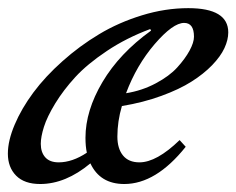

<svg xmlns="http://www.w3.org/2000/svg" viewBox="-20 -445 586 476"><path d="M79.6 11.2Q40.5 11.2 20 -9.5Q-0.5 -30.3 -0.5 -64Q-0.5 -96.2 16.4 -136Q33.2 -175.8 62.7 -215.6Q92.3 -255.4 134.8 -293.2Q177.2 -331.1 225.6 -360.1Q273.9 -389.2 331.8 -407Q389.6 -424.8 446.8 -424.8Q545.9 -424.8 545.9 -364.7Q545.9 -346.2 536.4 -325.7Q526.9 -305.2 505.9 -283.4Q484.9 -261.7 454.8 -242.7Q424.8 -223.6 380.1 -207.3Q335.4 -190.9 282.2 -182.1Q271 -144 271 -106.4Q271 -76.7 284.9 -59.6Q298.8 -42.5 325.7 -42.5Q368.2 -42.5 425.3 -97.7L440.4 -81.1Q366.7 11.2 288.1 11.2Q228 11.2 204.1 -40Q142.6 11.2 79.6 11.2ZM436.5 -388.2Q408.7 -388.2 363.5 -335.7Q318.4 -283.2 292.5 -213.9Q332 -220.2 366 -238.3Q399.9 -256.3 419.4 -277.8Q439 -299.3 450 -319.6Q460.9 -339.8 460.9 -354Q460.9 -388.2 436.5 -388.2ZM81.1 -88.4Q81.1 -67.4 92.3 -54.9Q103.5 -42.5 125.5 -42.5Q159.2 -42.5 195.3 -66.4Q191.9 -82 191.9 -103.5Q191.9 -170.4 234.1 -241.7Q276.4 -313 354.5 -369.1L352.5 -373Q293.5 -351.1 244.9 -318.6Q196.3 -286.1 166.7 -253.9Q137.2 -221.7 116.9 -188.5Q96.7 -155.3 88.9 -130.4Q81.1 -105.5 81.1 -88.4Z"/></svg>

Font: Elstob 18pt Medium
Style: Italic
Weight: 500
Italic angle: -20°
Designer: Peter S. Baker
Version: Version 1.015